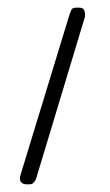

<svg xmlns="http://www.w3.org/2000/svg" viewBox="-20 -454 288 501"><path d="M201 -408 74 13Q74 15 68 22Q65 27 56 27H49Q39 27 34 20Q30 13 34 1L162 -418L167 -430Q171 -434 179 -434H187Q196 -434 199 -428.5Q202 -423 202 -416Q202 -410 201 -408Z"/></svg>

Font: Chathura
Style: Bold
Weight: 700
Designer: Appaji Ambarisha Darbha
Foundry: Aditya Fonts
Version: Version 1.001 2016